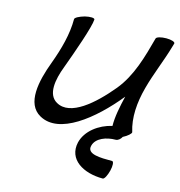

<svg xmlns="http://www.w3.org/2000/svg" viewBox="-117 -657 947 1011"><g transform="rotate(15 357.0 -151.5)"><path d="M171 -520C171 -439 148 -354 117 -270C74 -156 47 -28 133 20C250 86 416 -47 537 -196C523 -138 511 -79 512 -30C441 -14 375 35 359 101C337 198 427 251 534 251C543 251 555 228 562 200C569 172 567 149 558 149C494 149 417 149 431 99C442 56 497 36 547 36C559 36 572 26 579 12C603 0 623 -18 621 -25C598 -98 604 -182 627 -267C649 -350 685 -432 709 -516C710 -521 712 -527 714 -533C716 -542 695 -549 667 -549C639 -549 614 -542 612 -533C584 -429 554 -316 483 -230C396 -125 282 -24 199 -71C142 -103 157 -187 186 -263C221 -358 273 -505 275 -546C275 -555 251 -556 222 -549C194 -541 170 -529 171 -520Z"/></g></svg>

Font: Nupuram Medium Oblique
Style: Regular
Weight: 500
Designer: Santhosh Thottingal (santhosh.thottingal@gmail.com)
Foundry: SMC
Version: Version 1.000